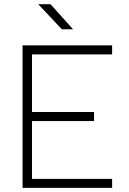

<svg xmlns="http://www.w3.org/2000/svg" viewBox="-20 -914 626 934"><path d="M89.8 0V-693.4H525.4V-649.4H135.7V-369.1H437.5V-325.2H135.7V-43.9H525.4V0ZM280.8 -771.5 166 -893.6H225.6L335.4 -771.5Z"/></svg>

Font: Cascadia Code NF ExtraLight
Style: Regular
Weight: 200
Monospace: yes
Designer: Aaron Bell
Foundry: Saja Typeworks
Version: Version 2404.023; ttfautohint (v1.8.4)